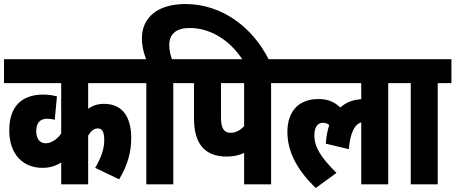

<svg xmlns="http://www.w3.org/2000/svg" viewBox="-20 -916 2263 954"><path d="M663 -503V-622H0V-503H284V-253C266 -226 238 -205 208 -204C179 -204 160 -225 160 -264C160 -305 179 -326 214 -326C227 -326 241 -324 252 -321L263 -437C241 -443 218 -446 194 -446C89 -446 26 -388 26 -268C26 -147 96 -82 191 -82C228 -82 259 -92 284 -109V0H418V-242C429 -262 446 -278 465 -278C488 -278 498 -261 498 -220C498 -173 481 -130 453 -82L572 -25C616 -98 632 -164 632 -230C632 -337 587 -400 497 -400C465 -400 440 -391 418 -376V-503Z M841 -503H909V-622H834C827 -643 821 -666 821 -693C821 -747 856 -777 923 -777C1028 -777 1126 -713 1188 -615H1318C1237 -780 1083 -896 901 -896C767 -896 685 -832 685 -725C685 -685 695 -651 706 -622H651V-503H707V0H841Z M1327 -503H1395V-622H897V-503H944V-327C944 -203 996 -138 1107 -138C1138 -138 1167 -144 1193 -156V0H1327ZM1193 -503V-289C1173 -268 1150 -256 1126 -256C1093 -256 1078 -278 1078 -333V-503Z M1383 -503H1775V-423C1734 -421 1699 -407 1671 -382C1640 -411 1607 -424 1562 -424C1470 -424 1408 -369 1408 -260C1408 -162 1457 -70 1549 18L1652 -57C1576 -132 1542 -184 1542 -243C1542 -282 1557 -306 1585 -306C1597 -306 1607 -302 1616 -295C1607 -268 1601 -237 1599 -202L1713 -175C1720 -254 1741 -298 1775 -308V0H1909V-503H1977V-622H1383Z M2155 -503H2223V-622H1965V-503H2021V0H2155Z"/></svg>

Font: Noto Sans Devanagari ExtraCondensed ExtraBold
Style: Regular
Weight: 800
Width: 2
Designer: Jelle Bosma - Monotype Design Team
Foundry: Monotype Imaging Inc.
Version: Version 2.004